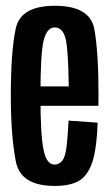

<svg xmlns="http://www.w3.org/2000/svg" viewBox="-20 -624 375 648"><path d="M164 3.5V-68.5Q137 -68.5 127 -118.5Q116.5 -168 116.5 -301Q116.5 -445 127.5 -488Q138.5 -531.5 165 -531.5Q193 -531.5 202.5 -489Q210.5 -449 212 -332.5H106.5V-267H312Q312.5 -283.5 312.5 -301Q312.5 -450.5 298 -528Q282 -604.5 165 -604.5Q49 -604.5 33 -527Q16.5 -449.5 16.5 -301.5Q16.5 -168 33 -81.5Q48 3.5 164 3.5ZM164 -68.5V3.5Q221.5 3.5 251 -16.5Q280 -36.5 294 -84.5Q307 -131 309.5 -210L211.5 -217Q209 -170 205 -131.5Q200.5 -93.5 189.5 -81Q179.5 -68.5 164 -68.5Z"/></svg>

Font: Anybody ExtraCondensed Medium
Style: Regular
Weight: 500
Width: 2
Version: Version 1.113;gftools[0.9.25]